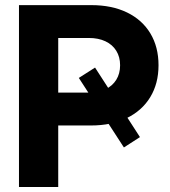

<svg xmlns="http://www.w3.org/2000/svg" viewBox="-20 -748 679 768"><path d="M539.8 -199.6 475.6 -158.2 295.3 -436.3 360.2 -477.7ZM55.9 -727.5H345.6Q427.2 -727.5 488 -698.2Q548.7 -668.8 581.4 -614.5Q614.1 -560.2 614.1 -486.9Q614.1 -413.9 581 -359.4Q547.9 -305 486.8 -275.5Q425.7 -246.1 344 -246.1H143.5V-377.5H335.4Q373.6 -377.5 401.8 -390.9Q429.9 -404.3 445.1 -428.9Q460.4 -453.5 460.4 -486.9Q460.4 -520.3 445.1 -544.9Q429.9 -569.5 401.8 -582.8Q373.6 -596.1 335.4 -596.1H212.9V0H55.9Z"/></svg>

Font: Intratopia Thin
Style: Regular
Weight: 100
Designer: Rasmus Andersson
Foundry: rsms
Version: Version 3.000;Glyphs 3.2.3 (3260)